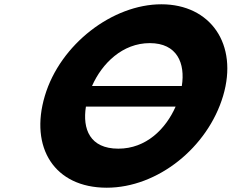

<svg xmlns="http://www.w3.org/2000/svg" viewBox="-20 -860 1080 895"><path d="M827.5 -459H408.9C455.5 -564.9 551.4 -659 678.2 -659C805.9 -659 844.4 -564.9 827.5 -459ZM380.5 -363H798.6C752.5 -258.7 661.3 -167 531.7 -167C398.7 -167 363.9 -258.7 380.5 -363ZM189 -413C117.2 -172 233.5 15 477.5 15C714.5 15 948.2 -172 1020 -413C1091.7 -654 961.1 -840 732.1 -840C505.1 -840 260.7 -654 189 -413Z"/></svg>

Font: Hussar
Style: BdOblThree
Weight: 700
Foundry: Cannot Into Space Fonts
Version: Version 2.00